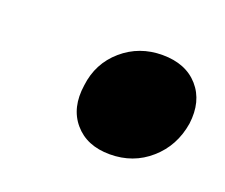

<svg xmlns="http://www.w3.org/2000/svg" viewBox="-49 -248 379 324"><g transform="rotate(20 140.0 -86.0)"><path d="M89.8 -86.9Q94.7 -127.9 125 -154.1Q155.3 -180.2 196.8 -180.2Q238.8 -180.2 261.5 -154.3Q284.2 -128.4 278.8 -86.9Q272 -44.9 241.9 -18.6Q211.9 7.8 169.9 7.8Q128.4 7.8 106 -18.6Q83.5 -44.9 89.8 -86.9Z"/></g></svg>

Font: Trueno ExtraBold
Style: Italic
Weight: 800
Designer: Julieta Ulanovsky
Foundry: Julieta Ulanovsky
Version: Version 3.001b | FøM Fix